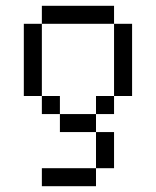

<svg xmlns="http://www.w3.org/2000/svg" viewBox="-20 -520 540 665"><path d="M312.5 62.5H125V125H312.5ZM312.5 62.5H375Q375 62.5 375 -62.5H312.5Q312.5 -62.5 312.5 62.5ZM312.5 -62.5V-125H187.5V-62.5ZM187.5 -125V-187.5H125V-125ZM312.5 -125H375V-187.5H312.5ZM125 -187.5Q125 -187.5 125 -437.5H62.5Q62.5 -437.5 62.5 -187.5ZM375 -187.5H437.5Q437.5 -187.5 437.5 -437.5H375Q375 -437.5 375 -187.5ZM125 -437.5H375V-500H125Z"/></svg>

Font: BFUnifontExMono
Style: Regular
Weight: 500
Version: Version 15.0.06